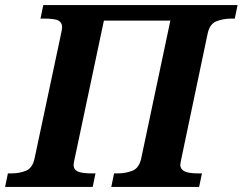

<svg xmlns="http://www.w3.org/2000/svg" viewBox="-43 -734 953 754"><path d="M-23 0 -12 -53H1Q33 -53 59 -63.5Q85 -74 93 -113L195 -593Q201 -620 201 -627Q201 -645 187 -653Q173 -661 129 -661H116L127 -714H890L879 -661H866Q834 -661 807 -650.5Q780 -640 772 -600L669 -110Q668 -105 666.5 -98Q665 -91 665 -87Q665 -71 680 -62Q695 -53 737 -53H750L739 0H394L405 -53H418Q450 -53 477 -63.5Q504 -74 512 -114L626 -653H365L250 -110Q249 -105 247.5 -98Q246 -91 246 -87Q246 -68 262.5 -60.5Q279 -53 319 -53H332L321 0Z"/></svg>

Font: Noto Serif
Style: Bold Italic
Weight: 700
Italic angle: -12°
Designer: Monotype Design Team
Foundry: Monotype Imaging Inc.
Version: Version 2.013